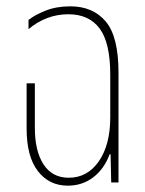

<svg xmlns="http://www.w3.org/2000/svg" viewBox="-20 -576 458 606"><path d="M194 10Q135 10 99.5 -36Q64 -82 64 -170V-313H90V-173Q90 -99 117.5 -57Q145 -15 197 -15Q256 -15 292 -67Q328 -119 328 -206V-340Q328 -441 294.5 -486Q261 -531 196 -531Q126 -531 70 -484V-513Q90 -529 124 -542.5Q158 -556 202 -556Q273 -556 313.5 -508.5Q354 -461 354 -347V0H331L329 -89H326Q309 -43 274.5 -16.5Q240 10 194 10Z"/></svg>

Font: Noto Sans Thai ExtCond Thin
Style: Regular
Weight: 100
Width: 2
Designer: Monotype Design Team
Foundry: Monotype Imaging Inc.
Version: Version 2.002; ttfautohint (v1.8.4.7-5d5b)